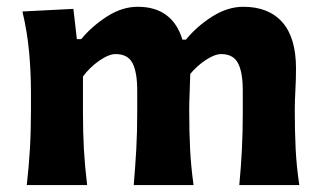

<svg xmlns="http://www.w3.org/2000/svg" viewBox="-20 -532 926 552"><path d="M57 0Q63 -53.5 66 -103.8Q69 -154 69 -216V-266Q69 -323 63.8 -381.2Q58.5 -439.5 44.5 -499L191 -506.5L201 -419.5H213.5Q244 -456.5 287.5 -484.5Q331 -512.5 376 -512.5Q475.5 -512.5 504.5 -418H514.5Q546 -456.5 590.2 -484.5Q634.5 -512.5 679.5 -512.5Q752.5 -512.5 791.8 -468Q831 -423.5 831 -335.5Q831 -302.5 829.2 -272Q827.5 -241.5 827.5 -216Q827.5 -154 830 -103.8Q832.5 -53.5 840.5 0H668Q673 -53.5 675.5 -102.8Q678 -152 678 -208V-271.5Q678 -324.5 664.2 -350.5Q650.5 -376.5 616 -376.5Q597.5 -376.5 572 -359.8Q546.5 -343 527 -319.5Q526.5 -291.5 525.2 -265Q524 -238.5 524 -216Q524 -154 526.5 -103.8Q529 -53.5 536.5 0H364.5Q369 -53.5 371.8 -102.8Q374.5 -152 374.5 -208V-271.5Q374.5 -324.5 361 -350.5Q347.5 -376.5 312.5 -376.5Q292.5 -376.5 265 -357.2Q237.5 -338 218.5 -312V-208Q218.5 -152 221.2 -102.8Q224 -53.5 230.5 0Z"/></svg>

Font: Commissioner Flair
Style: Bold
Weight: 700
Designer: Kostas Bartsokas
Foundry: Kostas Bartsokas
Version: Version 1.000; ttfautohint (v1.8.3)